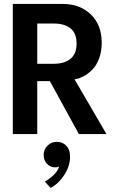

<svg xmlns="http://www.w3.org/2000/svg" viewBox="-20 -680 616 974"><path d="M45 -660H299Q385 -660 440.5 -607Q496 -554 496 -462.5Q496 -418.5 482.5 -382.8Q469 -347 447.5 -325.8Q426 -304.5 403 -292.5Q380 -280.5 358 -278L520 0H380L233 -268.5H169V0H45ZM169 -356.5H254.5Q305.5 -356.5 337 -381.2Q368.5 -406 368.5 -459Q368.5 -512 337.5 -536.2Q306.5 -560.5 255.5 -560.5H169ZM268 39.5Q297 39.5 316.2 59.2Q335.5 79 335.5 114Q335.5 162 306.8 206.5Q278 251 237 273.5L207 241Q230 229 251.8 208.2Q273.5 187.5 280 164.5Q272 169 259 169Q235.5 169 218.5 151.2Q201.5 133.5 201.5 106Q201.5 78 221 58.8Q240.5 39.5 268 39.5Z"/></svg>

Font: League Spartan SemiBold
Style: Regular
Weight: 600
Foundry: The League of Moveable Type
Version: Version 2.002